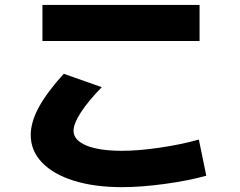

<svg xmlns="http://www.w3.org/2000/svg" viewBox="-20 -732 978 784"><path d="M105.5 -180.7Q105.5 -232.9 138.2 -293.5Q170.9 -354 240.2 -430.7L395.5 -376Q339.8 -318.8 310.1 -272.9Q280.3 -227.1 280.3 -198.2Q280.3 -159.7 332.5 -137.9Q384.8 -116.2 478.5 -116.2Q544.4 -116.2 631.6 -128.9Q718.8 -141.6 792 -162.1L822.3 -14.6Q750 5.9 653.1 19Q556.2 32.2 478.5 32.2Q365.7 32.2 281.5 5.9Q197.3 -20.5 151.4 -68.6Q105.5 -116.7 105.5 -180.7ZM153.3 -711.9H794.9V-564.5H153.3Z"/></svg>

Font: Pretendard JP Black
Style: Regular
Weight: 900
Designer: Base glyphs from Inter by Rasmus Andersson; Hangeul glyphs from Noto Sans CJK(Source Han Sans) by Jang Soo-young and Kan
Foundry: Kil Hyung-jin
Version: Version 1.309